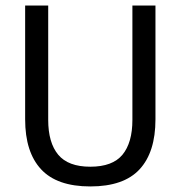

<svg xmlns="http://www.w3.org/2000/svg" viewBox="-20 -659 650 691"><path d="M305 12Q185 12 127.8 -49.8Q70.5 -111.5 70.5 -229.5V-639H153.5V-227.5Q153.5 -145.5 189.5 -102.2Q225.5 -59 305 -59Q385 -59 420.8 -102.2Q456.5 -145.5 456.5 -227.5V-639H539.5V-229.5Q539.5 -111.5 482.5 -49.8Q425.5 12 305 12Z"/></svg>

Font: Anek Gujarati Medium
Style: Regular
Weight: 400
Version: Version 1.003